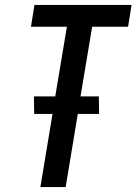

<svg xmlns="http://www.w3.org/2000/svg" viewBox="-20 -755 551 775"><path d="M143 0 192 -295H118L117 -366H203L250 -647H105L119 -735H511L497 -647H352L305 -366H379L380 -295H294L245 0Z"/></svg>

Font: Iosevka Term Curly Semibold
Style: Italic
Weight: 600
Italic angle: -9°
Designer: Belleve Invis
Foundry: Belleve Invis
Version: Version 32.3.0